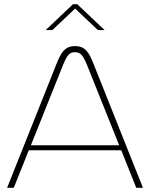

<svg xmlns="http://www.w3.org/2000/svg" viewBox="-20 -900 719 920"><path d="M250 -592 14 0H46L118 -180H561L633 0H665L429 -592C406 -650 389 -679 339 -679C291 -679 273 -650 250 -592ZM128 -204 281 -586C301 -635 312 -650 339 -650C366 -650 378 -635 398 -586L551 -204ZM199 -756H231L340 -859L449 -756H481L350 -880H330Z"/></svg>

Font: LT Wave Thin
Style: Regular
Weight: 100
Designer: Daniel Lyons
Version: Version 2.5 (Glyphs App)